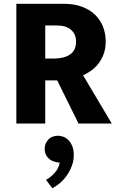

<svg xmlns="http://www.w3.org/2000/svg" viewBox="-20 -650 623 1010"><path d="M66 -630H316Q370 -630 411.5 -614.5Q453 -599 480.5 -572Q508 -545 522 -509Q536 -473 536 -432Q536 -393 524.5 -363.5Q513 -334 495 -312Q477 -290 456 -276Q435 -262 417 -254L568 0H393L281 -227H218V0H66ZM218 -342H264Q316 -342 348 -363Q380 -384 380 -431Q380 -470 354 -493Q328 -516 279 -516H218ZM277 203Q249 198 232 179.5Q215 161 215 133Q215 106 233.5 85Q252 64 286 64Q299 64 313.5 69.5Q328 75 340 87Q352 99 360 118.5Q368 138 368 166Q368 195 358 222Q348 249 332.5 271.5Q317 294 296.5 312Q276 330 255 340L222 296Q248 282 268.5 258.5Q289 235 294 206Z"/></svg>

Font: Mukta Malar ExtraBold
Style: Regular
Weight: 800
Designer: Aadarsh Rajan, Girish Dalvi, Yashodeep Gholap
Foundry: Ek Type
Version: Version 2.538;PS 1.000;hotconv 16.6.51;makeotf.lib2.5.65220;